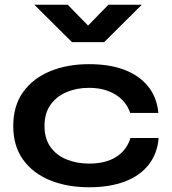

<svg xmlns="http://www.w3.org/2000/svg" viewBox="-20 -779 726 811"><path d="M650 -196Q645 -131 608.5 -84Q572 -37 508 -12.5Q444 12 356 12Q264 12 191.5 -17.5Q119 -47 77.5 -104.5Q36 -162 36 -247Q36 -332 77.5 -390Q119 -448 191.5 -478Q264 -508 356 -508Q444 -508 507 -483.5Q570 -459 606.5 -413Q643 -367 649 -302H530Q513 -352 467 -380Q421 -408 356 -408Q304 -408 261.5 -390Q219 -372 193.5 -336.5Q168 -301 168 -247Q168 -194 193 -158.5Q218 -123 261 -105.5Q304 -88 356 -88Q426 -88 470.5 -116Q515 -144 531 -196ZM393 -629H311L438 -759H579L420 -601H284L125 -759H266Z"/></svg>

Font: Syne
Style: Bold
Weight: 700
Designer: Lucas Descroix
Foundry: Bonjour Monde
Version: Version 2.200